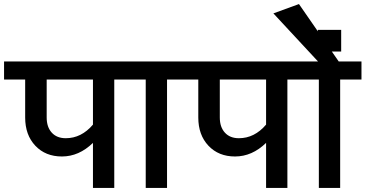

<svg xmlns="http://www.w3.org/2000/svg" viewBox="-47 -925 1801 946"><path d="M621 -622V-533H516V1H411V-221Q342 -154 258 -154Q177 -154 127 -207Q77 -260 77 -346V-533H-27V-622ZM183 -346Q183 -299 208 -271.5Q233 -244 277 -244Q354 -244 411 -311V-533H183Z M881 -622V-533H776V1H671V-533H566V-622Z M1474 -622V-533H1369V1H1264V-221Q1195 -154 1111 -154Q1030 -154 980 -207Q930 -260 930 -346V-533H826V-622ZM1036 -346Q1036 -299 1061 -271.5Q1086 -244 1130 -244Q1207 -244 1264 -311V-533H1036Z M1734 -622V-533H1629V1H1524V-533H1419V-622H1520L1300 -859L1426 -905L1622 -622Z M1519 -778H1634V-671H1519Z"/></svg>

Font: LT Superior Semi-bold
Style: Regular
Weight: 600
Designer: Daniel Lyons
Foundry: LyonsType
Version: Version 1.0